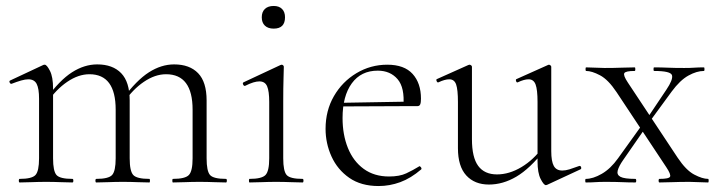

<svg xmlns="http://www.w3.org/2000/svg" viewBox="-20 -612 2409 644"><path d="M560 0Q558 0 558 -6Q558 -12 560 -12Q601 -12 613.5 -25Q626 -38 626 -81V-244Q626 -363 537 -363Q500 -363 462.5 -337.5Q425 -312 396 -269L392 -281Q438 -343 479.5 -369.5Q521 -396 564 -396Q616 -396 644.5 -366.5Q673 -337 673 -275V-81Q673 -38 684.5 -25Q696 -12 738 -12Q741 -12 741 -6Q741 0 738 0Q721 0 698 -1Q675 -2 649 -2Q624 -2 601 -1Q578 0 560 0ZM303 0Q300 0 300 -6Q300 -12 303 -12Q344 -12 356 -25Q368 -38 368 -81V-244Q368 -363 280 -363Q243 -363 205.5 -337.5Q168 -312 139 -269L135 -281Q180 -343 221.5 -369.5Q263 -396 306 -396Q358 -396 386.5 -366.5Q415 -337 415 -275V-81Q415 -38 427 -25Q439 -12 481 -12Q483 -12 483 -6Q483 0 481 0Q463 0 440.5 -1Q418 -2 392 -2Q367 -2 343.5 -1Q320 0 303 0ZM46 0Q43 0 43 -6Q43 -12 46 -12Q87 -12 99 -25Q111 -38 111 -81V-281Q111 -315 103 -330.5Q95 -346 75 -346Q65 -346 51 -342Q37 -338 19 -331Q15 -330 12.5 -335Q10 -340 14 -342L125 -394Q127 -395 130 -395Q137 -395 147.5 -374.5Q158 -354 158 -315V-81Q158 -38 169.5 -25Q181 -12 223 -12Q226 -12 226 -6Q226 0 223 0Q206 0 183 -1Q160 -2 135 -2Q110 -2 86.5 -1Q63 0 46 0Z M817 0Q815 0 815 -6Q815 -12 817 -12Q858 -12 870.5 -25Q883 -38 883 -81V-270Q883 -306 876 -322.5Q869 -339 850 -339Q841 -339 829.5 -335.5Q818 -332 802 -324Q798 -323 795.5 -328.5Q793 -334 797 -336L921 -394Q924 -395 925 -395Q927 -395 929.5 -393Q932 -391 932 -388Q932 -381 931 -349.5Q930 -318 930 -271V-81Q930 -38 941.5 -25Q953 -12 995 -12Q998 -12 998 -6Q998 0 995 0Q978 0 955 -1Q932 -2 906 -2Q881 -2 858 -1Q835 0 817 0ZM898 -516Q879 -516 868.5 -526Q858 -536 858 -554Q858 -572 868.5 -582Q879 -592 898 -592Q916 -592 926 -582Q936 -572 936 -554Q936 -516 898 -516Z M1250 12Q1191 12 1151.5 -15.5Q1112 -43 1092 -87Q1072 -131 1072 -180Q1072 -241 1100 -289.5Q1128 -338 1175.5 -366.5Q1223 -395 1279 -395Q1336 -395 1364 -364Q1392 -333 1392 -281Q1392 -268 1389.5 -262Q1387 -256 1380 -256H1333Q1338 -318 1313.5 -346.5Q1289 -375 1247 -375Q1191 -375 1160 -332.5Q1129 -290 1129 -216Q1129 -160 1147 -115.5Q1165 -71 1200 -45.5Q1235 -20 1285 -20Q1320 -20 1342.5 -30.5Q1365 -41 1386 -54Q1388 -56 1391.5 -51.5Q1395 -47 1393 -44Q1358 -14 1322.5 -1Q1287 12 1250 12ZM1116 -255 1115 -267 1343 -271V-256Z M1620 7Q1572 7 1544 -23.5Q1516 -54 1516 -115V-270Q1516 -311 1510 -328.5Q1504 -346 1487 -346Q1472 -346 1451 -336Q1447 -334 1444.5 -340Q1442 -346 1446 -347L1551 -394Q1553 -395 1555 -395Q1557 -395 1560 -393Q1563 -391 1563 -388V-145Q1563 -84 1584 -55.5Q1605 -27 1647 -27Q1688 -27 1729 -51.5Q1770 -76 1801 -119L1806 -108Q1757 -46 1712 -19.5Q1667 7 1620 7ZM1829 -388V-105Q1829 -71 1837.5 -55.5Q1846 -40 1866 -40Q1877 -40 1890 -44Q1903 -48 1922 -55Q1927 -57 1929 -51.5Q1931 -46 1927 -44L1815 8Q1813 9 1811 9Q1804 9 1793.5 -11.5Q1783 -32 1783 -71V-270Q1783 -311 1776.5 -328.5Q1770 -346 1753 -346Q1738 -346 1717 -336Q1713 -334 1711 -340Q1709 -346 1713 -347L1818 -394Q1820 -395 1821 -395Q1823 -395 1826 -393Q1829 -391 1829 -388Z M2192 0Q2189 0 2189 -6Q2189 -12 2192 -12Q2224 -12 2227.5 -19.5Q2231 -27 2215 -51L2048 -303Q2020 -345 1992.5 -359.5Q1965 -374 1946 -374Q1944 -374 1944 -380Q1944 -386 1946 -386Q1961 -386 1977 -385Q1993 -384 2008 -384Q2041 -384 2065 -385Q2089 -386 2109 -386Q2111 -386 2111 -380Q2111 -374 2109 -374Q2078 -374 2074 -366.5Q2070 -359 2086 -335L2253 -83Q2281 -41 2308.5 -26.5Q2336 -12 2355 -12Q2357 -12 2357 -6Q2357 0 2355 0Q2340 0 2323.5 -1Q2307 -2 2293 -2Q2260 -2 2236 -1Q2212 0 2192 0ZM1945 0Q1943 0 1943 -6Q1943 -12 1945 -12Q1969 -12 1998.5 -29Q2028 -46 2053 -81L2137 -198L2149 -189L2070 -75Q2056 -55 2052 -40.5Q2048 -26 2061 -19Q2074 -12 2111 -12Q2114 -12 2114 -6Q2114 0 2111 0Q2088 0 2066.5 -1Q2045 -2 2011 -2Q1990 -2 1977 -1Q1964 0 1945 0ZM2151 -193 2142 -202 2215 -311Q2238 -345 2234 -359.5Q2230 -374 2174 -374Q2172 -374 2172 -380Q2172 -386 2174 -386Q2198 -386 2219.5 -385Q2241 -384 2275 -384Q2296 -384 2309 -385Q2322 -386 2341 -386Q2343 -386 2343 -380Q2343 -374 2341 -374Q2317 -374 2289 -358.5Q2261 -343 2233 -305Z"/></svg>

Font: Cormorant Infant Light
Style: Regular
Weight: 300
Designer: Christian Thalmann (Catharsis Fonts)
Foundry: Catharsis Fonts
Version: Version 4.001